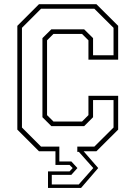

<svg xmlns="http://www.w3.org/2000/svg" viewBox="-20 -720 646 914"><path d="M208.5 174.5V96H311L326 80L311 65H244V0H165.5L62.5 -103V-597L165.5 -700H439L542.5 -597V-436H401V-528L370.5 -558.5H234.5L204 -528V-172L234.5 -141.5H370.5L401 -172V-264H542.5V-103L439 0H378L447.5 80L366 174.5ZM226.5 158H355L424 80L355.5 3H348V-22H429L520.5 -113V-243.5H423V-162L380.5 -119.5H224.5L182 -162V-538.5L224.5 -580.5H380.5L423 -538.5V-457H520.5V-587.5L429 -678.5H175.5L84.5 -587.5V-113L175.5 -22H262.5V48.5H319.5L348.5 80L319.5 112.5H226.5Z"/></svg>

Font: Tourney ExtraLight
Style: Regular
Weight: 250
Designer: Tyler Finck
Foundry: Etcetera Type Co
Version: Version 1.015